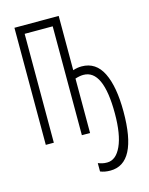

<svg xmlns="http://www.w3.org/2000/svg" viewBox="-138 -800 877 1131"><g transform="rotate(-15 300.0 -234.5)"><path d="M556 -71Q556 -223 514.5 -307.5Q473 -392 386 -392Q359 -392 333 -383V-714H63V0H112V-664H283V0H333V-332Q361 -341 383 -341Q504 -341 504 -74Q504 54 472 124Q440 194 386 194Q369 194 356.5 191Q344 188 331 183V234Q357 245 392 245Q556 245 556 -71Z"/></g></svg>

Font: Noto Sans Mono UI Light
Style: Regular
Weight: 300
Designer: Monotype Design team
Foundry: Monotype Imaging Inc.
Version: 1.000